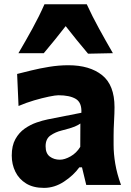

<svg xmlns="http://www.w3.org/2000/svg" viewBox="-20 -891 631 925"><path d="M191.9 14.2Q140.1 14.2 105.7 -7.1Q71.3 -28.3 54 -63.7Q36.6 -99.1 36.6 -141.6Q36.6 -189.5 54.2 -220.9Q71.8 -252.4 99.1 -271.5Q126.5 -290.5 156.2 -300.8Q186 -311 210.4 -315.9L372.1 -347.7Q374.5 -397 345 -414.6Q315.4 -432.1 261.2 -432.1Q247.6 -432.1 215.6 -425.5Q183.6 -418.9 144.5 -407.5Q105.5 -396 69.3 -380.4L62.5 -534.7Q89.8 -541.5 130.1 -551.5Q170.4 -561.5 217 -569.1Q263.7 -576.7 309.6 -576.7Q411.6 -576.7 471.7 -529.1Q531.7 -481.4 531.7 -374.5Q531.7 -347.2 529.5 -307.9Q527.3 -268.6 527.3 -237.8V-192.9Q527.3 -149.9 535.4 -101.8Q543.5 -53.7 563 0H395.5L375 -85H362.3Q334.5 -46.4 288.6 -16.1Q242.7 14.2 191.9 14.2ZM268.6 -121.6Q291.5 -121.6 320.1 -137.7Q348.6 -153.8 366.7 -183.6L367.2 -295.9Q357.4 -288.6 339.6 -281Q321.8 -273.4 276.9 -262.2Q247.1 -254.9 223.4 -238.5Q199.7 -222.2 199.7 -186.5Q199.7 -151.9 220 -136.7Q240.2 -121.6 268.6 -121.6ZM404.3 -632.3Q376.5 -665 349.4 -698.5Q322.3 -731.9 296.4 -765.1Q271 -732.4 244.6 -699.7Q218.3 -667 190.9 -634.8H68.8Q103.5 -693.8 136 -752.9Q168.5 -812 194.3 -870.6H397.9Q424.8 -812 457.3 -752.9Q489.7 -693.8 523.9 -634.8Z"/></svg>

Font: Pinar DS2-Bold
Style: Regular
Weight: 700
Designer: Amin Abedi
Version: Version 2.000